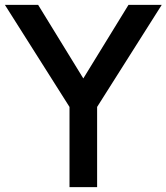

<svg xmlns="http://www.w3.org/2000/svg" viewBox="-36 -770 685 790"><path d="M250 -330 -15.9 -750H120.9L306.8 -447.3L492.7 -750H629.5L363.6 -330V0H250Z"/></svg>

Font: Spartan MB SemBd
Style: Regular
Weight: 600
Designer: Matt Bailey, Mirko Velimirovic
Foundry: Matt Bailey
Version: Version 1.005